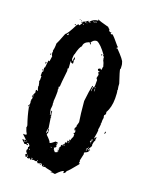

<svg xmlns="http://www.w3.org/2000/svg" viewBox="-142 -798 703 902"><g transform="rotate(20 210.0 -347.0)"><path d="M190.4 -722.7Q200.2 -717.3 247.1 -705.1Q247.1 -701.2 254.9 -697.3Q254.9 -685.5 266.6 -685.5Q266.6 -687.5 268.6 -687.5V-685.5Q268.6 -683.6 266.6 -683.6Q268.6 -677.7 270.5 -677.7Q274.4 -679.7 276.4 -679.7Q284.7 -674.8 317.4 -634.8Q320.3 -634.8 323.2 -628.9H321.3L317.4 -630.9V-623L321.3 -625Q364.3 -581.1 364.3 -570.3Q368.2 -561.5 368.2 -544.9V-541Q368.2 -539.1 366.2 -539.1Q366.2 -530.8 385.7 -472.7Q385.7 -459.5 389.6 -441.4H387.7Q391.6 -431.2 391.6 -400.4Q391.6 -355.5 374 -326.2Q374 -324.2 376 -324.2Q376 -310.5 370.1 -310.5V-306.6Q370.1 -300.3 372.1 -296.9L370.1 -285.2V-269.5Q370.1 -267.6 368.2 -267.6L370.1 -263.7Q368.2 -240.2 366.2 -238.3Q368.2 -234.4 368.2 -232.4Q368.2 -223.1 362.3 -191.4Q368.2 -191.4 368.2 -199.2H372.1V-197.3L370.1 -183.6Q372.1 -183.6 372.1 -181.6Q366.7 -181.6 364.3 -158.2L366.2 -154.3Q354.5 -134.8 354.5 -128.9L358.4 -130.9Q358.4 -127 360.4 -127Q360.4 -120.1 342.8 -113.3L340.8 -109.4L342.8 -105.5L335 -70.3L336.9 -66.4L335 -56.6L338.9 -58.6V-52.7Q302.7 -7.3 293.9 -2Q293.9 5.9 284.2 11.7H282.2V2Q272.9 2 247.1 29.3H245.1L231.4 27.3Q227.5 29.3 225.6 29.3V25.4H229.5V23.4Q192.4 16.6 192.4 13.7L188.5 15.6H180.7Q172.9 13.2 172.9 3.9H170.9V7.8L165 3.9Q165 7.3 153.3 9.8L147.5 2Q141.6 2 141.6 3.9L131.8 2H127.9L124 3.9L122.1 0Q124 0 124 -2L118.2 -5.9V-3.9Q120.1 -0.5 120.1 3.9Q118.2 3.9 114.3 5.9Q114.3 2.9 108.4 0H106.4V3.9Q96.7 3.9 96.7 0Q98.6 -3.9 98.6 -5.9Q94.7 -5.9 94.7 -11.7H92.8V-9.8Q94.7 -6.3 94.7 -2V0H88.9Q88.9 -2.9 85 -7.8Q85 -13.7 90.8 -13.7V-15.6L83 -25.4H85L83 -29.3V-31.2L86.9 -37.1L85 -46.9Q88.9 -46.9 88.9 -50.8V-54.7Q88.9 -57.1 79.1 -64.5Q75.2 -62.5 73.2 -62.5V-60.5Q81.1 -59.6 81.1 -54.7Q79.1 -54.7 79.1 -52.7L71.3 -56.6Q67.9 -54.7 63.5 -54.7Q63.5 -56.2 47.9 -70.3V-72.3H59.6L63.5 -74.2Q63.5 -76.7 43.9 -93.8V-97.7L53.7 -95.7Q53.7 -99.6 59.6 -99.6Q51.8 -111.3 45.9 -130.9Q47.9 -134.8 47.9 -136.7Q45.9 -136.7 45.9 -138.7H47.9Q32.2 -183.6 24.4 -224.6Q26.4 -228.5 26.4 -230.5L22.5 -232.4V-226.6H18.6V-228.5L24.4 -238.3V-246.1Q24.4 -250.5 22.5 -253.9Q24.4 -257.3 24.4 -261.7Q22.5 -261.7 22.5 -263.7Q26.4 -263.7 26.4 -267.6Q24.4 -267.6 24.4 -269.5Q26.4 -269.5 26.4 -271.5H24.4L26.4 -275.4V-283.2H24.4V-273.4Q20.5 -273.4 20.5 -277.3L30.3 -300.8L28.3 -304.7V-308.6Q28.8 -312.5 32.2 -312.5L38.1 -308.6V-312.5Q34.2 -317.4 32.2 -332H34.2Q30.3 -353.5 28.3 -353.5L30.3 -363.3V-380.9H26.4V-402.3H30.3V-410.2L28.3 -423.8H32.2V-425.8Q36.1 -460 36.1 -460.9H38.1L42 -459L45.9 -486.3Q43 -486.3 40 -502L42 -505.9Q42 -507.8 40 -511.7Q43.9 -526.4 43.9 -539.1V-548.8Q48.3 -555.2 67.4 -605.5Q77.6 -609.9 104.5 -664.1L112.3 -669.9Q112.8 -666 116.2 -666Q127.9 -682.6 127.9 -685.5L120.1 -679.7V-681.6Q122.6 -688 139.6 -693.4Q139.6 -694.8 149.4 -701.2Q149.4 -695.3 153.3 -695.3H161.1V-697.3H155.3V-699.2Q170.9 -716.8 192.4 -716.8L190.4 -720.7ZM170.9 -705.1V-703.1H176.8Q184.6 -707 188.5 -707V-709H184.6Q178.7 -705.1 170.9 -705.1ZM108.4 -693.4H112.3V-691.4H108.4ZM137.7 -691.4V-687.5H141.6Q141.6 -691.4 137.7 -691.4ZM116.2 -691.4Q120.1 -690.9 120.1 -687.5H116.2ZM143.6 -689.5V-687.5H147.5V-689.5ZM129.9 -675.8H133.8V-679.7Q129.9 -679.2 129.9 -675.8ZM98.6 -666V-660.2H94.7V-662.1Q95.2 -666 98.6 -666ZM192.4 -607.4Q196.3 -606.9 196.3 -603.5V-597.7L188.5 -607.4H186.5Q161.1 -598.1 161.1 -578.1Q149.9 -568.4 141.6 -531.2Q138.7 -531.2 137.7 -505.9Q140.6 -498 143.6 -498Q143.6 -500 145.5 -500L143.6 -503.9Q145.5 -511.7 145.5 -517.6Q148.9 -517.6 151.4 -507.8L147.5 -505.9L149.4 -492.2V-486.3Q137.7 -486.3 137.7 -494.1H135.7V-488.3Q135.7 -483.4 137.7 -459L133.8 -457Q133.8 -455.6 135.7 -445.3Q127.9 -376.5 127.9 -363.3H124V-359.4Q124 -355 126 -351.6Q126 -349.6 124 -349.6L126 -339.8V-326.2Q126 -310.5 124 -289.1L126 -285.2Q126 -283.2 124 -283.2L126 -271.5Q126 -263.2 124 -250L129.9 -222.7H131.8V-226.6Q129.9 -237.3 129.9 -244.1H133.8V-242.2Q133.8 -232.4 137.7 -218.8Q135.7 -218.8 135.7 -216.8L139.6 -214.8Q139.6 -212.9 137.7 -212.9L145.5 -162.1Q141.6 -154.8 141.6 -146.5V-136.7H143.6Q143.6 -145.5 151.4 -148.4V-146.5Q147.5 -134.3 147.5 -130.9Q172.9 -107.4 172.9 -99.6H174.8Q180.2 -99.6 198.2 -115.2L210 -113.3V-111.3Q210 -107.4 204.1 -107.4Q204.1 -103.5 210 -103.5V-99.6H206.1V-95.7H210V-93.8Q206.1 -85.9 200.2 -85.9V-84L204.1 -78.1Q202.1 -78.1 202.1 -76.2Q204.1 -76.2 211.9 -66.4L219.7 -70.3Q219.7 -68.4 221.7 -68.4Q221.7 -76.2 225.6 -76.2V-80.1L221.7 -78.1L219.7 -82H225.6V-85.9H221.7V-87.9Q225.6 -87.9 225.6 -89.8L223.6 -93.8Q226.6 -101.6 229.5 -101.6L227.5 -105.5V-109.4H229.5Q233.4 -107.4 235.4 -107.4L233.4 -111.3Q238.3 -117.2 241.2 -117.2V-127Q247.6 -127 251 -128.9L249 -132.8V-138.7H251L254.9 -136.7Q254.9 -138.7 256.8 -138.7L254.9 -142.6V-146.5L258.8 -144.5H260.7Q264.2 -157.7 268.6 -164.1V-177.7H264.6V-183.6H268.6V-193.4Q260.7 -193.4 260.7 -205.1Q266.6 -212.4 266.6 -218.8H264.6Q268.1 -226.1 270.5 -238.3Q264.6 -272.9 258.8 -339.8Q264.6 -392.6 270.5 -419.9H274.4L272.5 -402.3V-394.5H274.4Q275.4 -418 280.3 -418Q280.3 -416 282.2 -416V-418Q282.2 -419.9 280.3 -419.9L282.2 -423.8V-453.1L276.4 -460.9Q276.4 -463.9 280.3 -478.5L274.4 -490.2Q278.3 -492.2 280.3 -492.2V-494.1Q268.6 -494.1 268.6 -503.9L278.3 -509.8Q278.8 -505.9 282.2 -505.9H286.1V-513.7Q286.1 -518.1 288.1 -521.5Q283.7 -540.5 276.4 -552.7Q278.3 -556.6 278.3 -558.6L274.4 -556.6V-558.6Q274.4 -560.5 276.4 -560.5Q273.9 -570.3 268.6 -570.3L270.5 -574.2Q240.2 -616.7 219.7 -625H217.8Q202.6 -625 192.4 -607.4ZM77.1 -607.4V-603.5Q81.1 -605.5 83 -605.5V-613.3Q80.1 -613.3 77.1 -607.4ZM262.7 -574.2H264.6V-572.3Q264.6 -568.4 260.7 -568.4L258.8 -572.3ZM34.2 -496.1H38.1V-490.2H34.2ZM26.4 -451.2H30.3V-443.4H26.4ZM284.2 -418V-416H288.1V-418ZM24.4 -414.1Q28.3 -413.6 28.3 -410.2V-408.2H24.4ZM286.1 -412.1V-398.4H288.1V-412.1ZM401.4 -238.3H405.3L403.3 -228.5H399.4ZM266.6 -199.2V-195.3H268.6V-199.2ZM354.5 -183.6Q354.5 -178.7 348.6 -169.9Q354.5 -169.9 354.5 -168Q352.5 -164.1 352.5 -162.1Q356.4 -162.1 356.4 -173.8H354.5V-175.8Q354.5 -179.7 360.4 -179.7V-183.6L356.4 -181.6Q356.4 -183.6 354.5 -183.6ZM145.5 -158.2H149.4V-148.4Q145.5 -148.4 145.5 -152.3ZM352.5 -144.5V-140.6H354.5V-144.5ZM258.8 -142.6V-138.7H260.7V-142.6ZM256.8 -136.7V-128.9H258.8V-136.7ZM346.7 -136.7Q346.7 -132.3 344.7 -128.9H346.7Q349.6 -128.9 352.5 -134.8L348.6 -136.7ZM358.4 -134.8H360.4Q364.3 -134.3 364.3 -130.9L360.4 -128.9L358.4 -132.8ZM344.7 -127Q345.2 -123 348.6 -123V-127ZM239.3 -109.4H243.2V-113.3Q239.3 -112.8 239.3 -109.4ZM184.6 -84V-82H190.4V-84ZM67.4 -72.3Q67.9 -68.4 71.3 -68.4V-72.3ZM57.6 -70.3V-66.4Q58.6 -66.4 65.4 -64.5Q65.4 -67.4 57.6 -70.3ZM92.8 -41V-37.1H96.7V-41ZM147.5 -3.9V0H151.4Q151.4 -3.9 147.5 -3.9ZM163.1 7.8H168.9V11.7H167Q163.1 11.7 163.1 7.8ZM180.7 9.8V11.7H184.6V9.8Z"/></g></svg>

Font: Mister Brush
Style: Regular
Weight: 400
Designer: GGBotNet
Foundry: GGBotNet
Version: 1.00